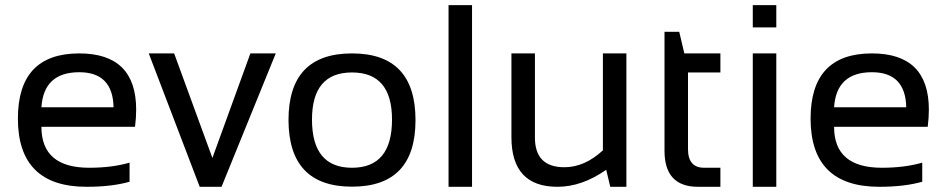

<svg xmlns="http://www.w3.org/2000/svg" viewBox="-20 -718 3639 738"><path d="M284.7 -512.7Q503.4 -512.7 503.4 -296.4Q503.4 -265.6 499 -230.5H139.2Q139.2 -73.2 322.8 -73.2Q410.2 -73.2 478 -92.8V-19.5Q410.2 0 313 0Q48.8 0 48.8 -262.2Q48.8 -512.7 284.7 -512.7ZM139.2 -305.7H416.5Q413.6 -440.4 284.7 -440.4Q147.9 -440.4 139.2 -305.7Z M551.8 -512.7H649.4L796.4 -110.8L942.4 -512.7H1040L831.5 0H747.6Z M1333 -73.2Q1486.8 -73.2 1486.8 -258.3Q1486.8 -439.5 1333 -439.5Q1179.2 -439.5 1179.2 -258.3Q1179.2 -73.2 1333 -73.2ZM1088.9 -256.3Q1088.9 -512.7 1333 -512.7Q1577.1 -512.7 1577.1 -256.3Q1577.1 -0.5 1333 -0.5Q1089.8 -0.5 1088.9 -256.3Z M1794.4 -698.2V0H1704.1V-698.2Z M2387.7 -512.7V0H2325.7L2310.1 -65.4Q2216.8 0 2122.6 0Q1945.8 0 1945.8 -190.9V-512.7H2036.1V-189.5Q2036.1 -75.2 2149.4 -75.2Q2227.1 -75.2 2297.4 -140.1V-512.7Z M2534.2 -595.7H2590.8L2610.4 -512.7H2749V-439.5H2624.5V-145Q2624.5 -73.2 2686.5 -73.2H2749V0H2663.1Q2534.2 0 2534.2 -138.2Z M2963.9 -512.7V0H2873.5V-512.7ZM2963.9 -698.2V-612.8H2873.5V-698.2Z M3331.5 -512.7Q3550.3 -512.7 3550.3 -296.4Q3550.3 -265.6 3545.9 -230.5H3186Q3186 -73.2 3369.6 -73.2Q3457 -73.2 3524.9 -92.8V-19.5Q3457 0 3359.9 0Q3095.7 0 3095.7 -262.2Q3095.7 -512.7 3331.5 -512.7ZM3186 -305.7H3463.4Q3460.4 -440.4 3331.5 -440.4Q3194.8 -440.4 3186 -305.7Z"/></svg>

Font: Voltera
Style: Regular
Weight: 400
Designer: Bernd Montag
Version: Version 1.301